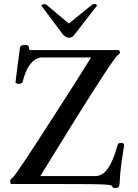

<svg xmlns="http://www.w3.org/2000/svg" viewBox="-20 -922 689 962"><path d="M39 0Q31 0 31 -13Q31 -21 34.5 -24.5Q38 -28 42 -31Q47 -34 66 -61Q85 -88 114 -131.5Q143 -175 177.5 -228.5Q212 -282 248.5 -338.5Q285 -395 318.5 -447.5Q352 -500 378.5 -542Q405 -584 420.5 -609Q436 -634 436 -634H185Q177 -634 160 -625.5Q143 -617 125 -591Q107 -565 93 -511Q92 -507 86.5 -504.5Q81 -502 74 -502Q67 -502 62 -504.5Q57 -507 58 -511Q61 -537 65 -569Q69 -601 73 -631Q77 -661 80 -682Q82 -693 91 -695Q100 -697 108 -697Q114 -697 119.5 -694Q125 -691 125 -683Q125 -675 127.5 -673Q130 -671 135 -671H571Q581 -671 581 -660Q581 -653 572 -647Q567 -645 548 -618.5Q529 -592 500.5 -548.5Q472 -505 437.5 -451Q403 -397 367.5 -340Q332 -283 299 -229.5Q266 -176 239.5 -133Q213 -90 197.5 -65Q182 -40 182 -40H461Q477 -40 495 -51.5Q513 -63 532 -96.5Q551 -130 569 -195Q571 -203 576.5 -204.5Q582 -206 588 -206Q594 -206 598.5 -203Q603 -200 602 -195Q596 -157 589 -109Q582 -61 579 0Q578 10 574.5 14.5Q571 19 560 20Q556 20 549.5 19Q543 18 543 13Q543 9 536 6.5Q529 4 503 2.5Q477 1 423 0.5Q369 0 275.5 0Q182 0 39 0ZM325 -804 436 -894Q445 -902 455 -902Q463 -902 466 -894L352 -747Q341 -733 326 -733Q311 -733 297 -747L187 -894Q187 -894 190.5 -897.5Q194 -901 201 -901Q205 -901 209 -900Q213 -899 218 -894Z"/></svg>

Font: Sedan SC
Style: Regular
Weight: 400
Designer: Sebastian Salazar
Foundry: Sebastian Salazar
Version: Version 1.100; ttfautohint (v1.8.4.7-5d5b)